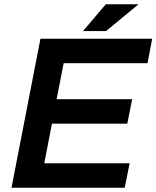

<svg xmlns="http://www.w3.org/2000/svg" viewBox="-20 -882 735 902"><path d="M34 0 170 -700H695L673 -585H279L246 -416H601L578 -301H224L188 -115H589L566 0ZM370 -736 477 -862H631L478 -736Z"/></svg>

Font: REM Medium Medium
Style: Italic
Weight: 500
Italic angle: -11°
Version: Version 1.005;gftools[0.9.28]